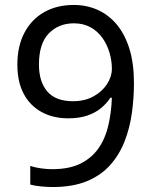

<svg xmlns="http://www.w3.org/2000/svg" viewBox="-20 -744 612 774"><path d="M520 -409Q520 -348 511.5 -287.5Q503 -227 482 -173.5Q461 -120 424 -78.5Q387 -37 330 -13.5Q273 10 192 10Q172 10 145.5 7.5Q119 5 102 0V-75Q120 -69 144 -65.5Q168 -62 190 -62Q260 -62 305.5 -85Q351 -108 378 -147.5Q405 -187 417 -239.5Q429 -292 431 -350H425Q410 -327 387 -308Q364 -289 331.5 -278Q299 -267 255 -267Q194 -267 147.5 -292.5Q101 -318 75.5 -366Q50 -414 50 -483Q50 -558 78.5 -612Q107 -666 158 -695Q209 -724 278 -724Q329 -724 373 -704.5Q417 -685 450 -646Q483 -607 501.5 -548Q520 -489 520 -409ZM278 -650Q216 -650 176.5 -609Q137 -568 137 -484Q137 -415 170.5 -375.5Q204 -336 274 -336Q322 -336 357 -355.5Q392 -375 411.5 -405Q431 -435 431 -467Q431 -499 421.5 -531.5Q412 -564 393 -591Q374 -618 345 -634Q316 -650 278 -650Z"/></svg>

Font: Noto Sans Hebrew
Style: Regular
Weight: 400
Designer: Monotype Design Team
Foundry: Monotype Imaging Inc.
Version: Version 2.003;January 10, 2023;FontCreator 14.0.0.2877 64-bi